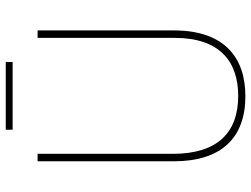

<svg xmlns="http://www.w3.org/2000/svg" viewBox="-123 -742 875 669"><g transform="rotate(-90 314.5 -407.5)"><path d="M433 -825H197V-801H433ZM543 -239V-714H517V-236C517 -81 436 -15 315 -15C187 -15 113 -87 113 -243V-714H87V-240C87 -73 169 10 314 10C447 10 543 -62 543 -239Z"/></g></svg>

Font: Noto Sans Malayalam SemiCondensed Thin
Style: Regular
Weight: 100
Width: 4
Designer: Jelle Bosma - Monotype Design Team
Foundry: Monotype Imaging Inc.
Version: Version 2.104